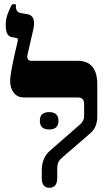

<svg xmlns="http://www.w3.org/2000/svg" viewBox="-20 -879 513 906"><path d="M213 7Q250 7 250 -39V-80Q250 -99 254 -110.5Q258 -122 274 -136L407 -251Q439 -279 439 -329V-481Q439 -592 346 -592H128Q104 -592 110 -622L136 -735Q153 -804 110 -812L80 -817Q55 -820 55 -849V-859H37Q28 -843 17.5 -817Q7 -791 7 -760Q7 -709 35 -704L57 -700Q67 -699 63 -682Q61 -674 52.5 -637.5Q44 -601 36 -559.5Q28 -518 28 -497Q28 -462 45.5 -440.5Q63 -419 94 -419H347Q377 -419 377 -389V-329Q377 -310 358 -292L217 -169Q177 -135 177 -74V-39Q177 7 213 7ZM168 -309Q168 -268 212 -268Q256 -268 256 -309Q256 -350 212 -350Q168 -350 168 -309Z"/></svg>

Font: Noto Serif Hebrew SemiCondensed Extra
Style: Regular
Weight: 800
Width: 4
Designer: Monotype Design Team
Foundry: Monotype Imaging Inc.
Version: Version 1.901